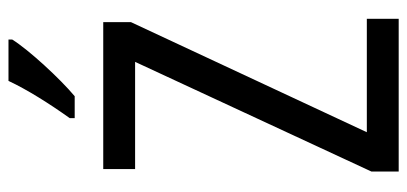

<svg xmlns="http://www.w3.org/2000/svg" viewBox="-280 -704 983 464"><g transform="rotate(-90 212.0 -471.5)"><path d="M349 -934V-943H249C228 -898 194 -844 159 -795V-783H212C255 -819 324 -894 349 -934ZM399 0V-77H125L391 -647V-714H36V-637H295L30 -66V0Z"/></g></svg>

Font: Noto Sans Gurmukhi UI Condensed
Style: Regular
Weight: 400
Width: 3
Designer: Jelle Bosma - Monotype Design Team
Foundry: Monotype Imaging Inc.
Version: Version 2.004